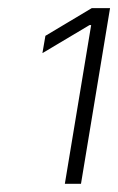

<svg xmlns="http://www.w3.org/2000/svg" viewBox="-20 -820 293 477"><path d="M141.1 -363.3 206.5 -757.8H202.6L85.4 -688L92.8 -731L208 -799.8H253.4L181.2 -363.3Z"/></svg>

Font: Inter Display Extra Light
Style: Italic
Weight: 200
Italic angle: -9.39999°
Designer: Rasmus Andersson
Foundry: rsms
Version: Version 4.000;git-4fc901f